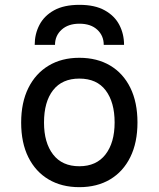

<svg xmlns="http://www.w3.org/2000/svg" viewBox="-20 -762 656 794"><path d="M308 12Q235 12 181 -20Q127 -52 97.2 -111.8Q67.5 -171.5 67.5 -255Q67.5 -338 97.2 -398Q127 -458 181 -490.5Q235 -523 308 -523Q381.5 -523 435.5 -491Q489.5 -459 519 -399Q548.5 -339 548.5 -255.5Q548.5 -172.5 519 -112.5Q489.5 -52.5 435.5 -20.2Q381.5 12 308 12ZM308 -74.5Q378.5 -74.5 416.2 -123.2Q454 -172 454 -255.5Q454 -339 417.2 -388Q380.5 -437 308 -437Q237 -437 199.5 -389Q162 -341 162 -255Q162 -172 199.5 -123.2Q237 -74.5 308 -74.5ZM123.5 -576.5Q123.5 -621.5 143.2 -659.2Q163 -697 203.8 -719.5Q244.5 -742 308.5 -742Q372.5 -742 413.2 -719.2Q454 -696.5 473.5 -659Q493 -621.5 493 -576.5H409Q409 -614.5 382.2 -639.2Q355.5 -664 308.5 -664Q262 -664 234.8 -639.2Q207.5 -614.5 207.5 -576.5Z"/></svg>

Font: Overpass Mono Light Medium
Style: Regular
Weight: 500
Monospace: yes
Version: Version 4.000